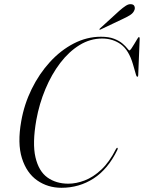

<svg xmlns="http://www.w3.org/2000/svg" viewBox="-20 -884 684 912"><path d="M538 -181.5Q540.5 -179 537.5 -172Q493 -80.5 424.5 -36.2Q356 8 272 8Q207 8 156.8 -27Q106.5 -62 84.2 -132.5Q62 -203 81 -309Q95 -389 130.5 -461.2Q166 -533.5 217.2 -589.5Q268.5 -645.5 330.5 -677.5Q392.5 -709.5 459.5 -709.5Q497 -709.5 522 -699.8Q547 -690 562 -677Q577 -664 584.5 -654.2Q592 -644.5 594.5 -644.5Q598 -644.5 604.5 -654Q611 -663.5 618.5 -676.2Q626 -689 631.8 -698.5Q637.5 -708 639.5 -708Q643.5 -708 643.5 -700.5L636.5 -527Q636.5 -520.5 633 -519.5Q629 -519 626.5 -527L611.5 -579Q592 -646 554 -673.5Q516 -701 465.5 -701Q408.5 -701 358 -670Q307.5 -639 266.2 -585Q225 -531 195.8 -461.2Q166.5 -391.5 152.5 -314Q133 -203 148.5 -136.8Q164 -70.5 205.2 -41Q246.5 -11.5 304.5 -11.5Q342 -11.5 382.5 -27Q423 -42.5 461.2 -78.2Q499.5 -114 530.5 -175.5Q535 -184 538 -181.5ZM546.5 -832.5Q564 -848 577.8 -856.8Q591.5 -865.5 603 -864Q615 -863 618.5 -854.5Q622 -846 619 -837.5Q614 -823 600 -813.8Q586 -804.5 568.5 -796.5L458 -744Q453.5 -741.5 452.5 -743.5Q451.5 -746 455 -749Z"/></svg>

Font: Fraunces 144pt S000 Light
Style: Italic
Weight: 300
Italic angle: -16°
Version: Version 1.000; ttfautohint (v1.8.3)